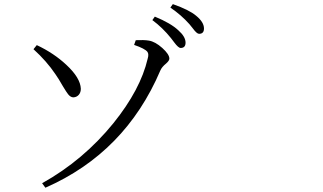

<svg xmlns="http://www.w3.org/2000/svg" viewBox="-20 -838 1540 915"><path d="M196.3 56.6 180.7 35.2Q377 -74.2 520.5 -251Q649.4 -411.1 683.6 -557.6Q690.4 -580.1 682.6 -590.8Q670.9 -606.4 619.1 -624L627 -646.5Q666 -648.4 689.5 -644.5Q719.7 -639.6 753.4 -609.4Q787.1 -579.1 787.1 -558.6Q787.1 -548.8 771.5 -535.2Q751 -518.6 744.1 -502Q577.1 -110.4 196.3 56.6ZM304.7 -388.7Q296.9 -398.4 279.3 -427.7Q258.8 -463.9 244.1 -484.4Q202.1 -546.9 139.6 -603.5L155.3 -623Q236.3 -585 295.9 -529.3Q363.3 -466.8 365.2 -415Q365.2 -397.5 355.5 -386.2Q345.7 -375 330.1 -374Q316.4 -374 304.7 -388.7ZM840.8 -609.4Q830.1 -609.4 810.5 -635.7Q800.8 -649.4 794.9 -656.2Q754.9 -706.1 706.1 -742.2L717.8 -758.8Q793.9 -727.5 830.1 -693.4Q864.3 -663.1 864.3 -634.8Q864.3 -609.4 840.8 -609.4ZM928.7 -676.8Q918 -676.8 899.4 -702.1Q888.7 -715.8 882.8 -722.7Q843.8 -766.6 792 -801.8L803.7 -818.4Q881.8 -791 915 -762.7Q952.1 -732.4 952.1 -702.1Q952.1 -676.8 928.7 -676.8Z"/></svg>

Font: Bpmf GenYo Min R
Style: R
Weight: 400
Foundry: But Ko
Version: Version 1.320